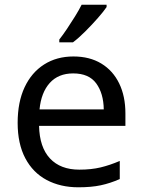

<svg xmlns="http://www.w3.org/2000/svg" viewBox="-20 -786 604 816"><path d="M292 -546Q361 -546 410.5 -516Q460 -486 486.5 -431.5Q513 -377 513 -304V-251H146Q148 -160 192.5 -112.5Q237 -65 317 -65Q368 -65 407.5 -74.5Q447 -84 489 -102V-25Q448 -7 408 1.5Q368 10 313 10Q237 10 178.5 -21Q120 -52 87.5 -113.5Q55 -175 55 -264Q55 -352 84.5 -415Q114 -478 167.5 -512Q221 -546 292 -546ZM291 -474Q228 -474 191.5 -433.5Q155 -393 148 -321H421Q420 -389 389 -431.5Q358 -474 291 -474ZM433 -756Q421 -738 396 -709.5Q371 -681 342.5 -652.5Q314 -624 290 -606H232V-618Q247 -637 264.5 -663Q282 -689 299 -716.5Q316 -744 327 -766H433Z"/></svg>

Font: Noto Sans Anatolian Hieroglyphs
Style: Regular
Weight: 400
Designer: Monotype Design Team
Foundry: Monotype Imaging Inc.
Version: Version 2.001; ttfautohint (v1.8.4.7-5d5b)